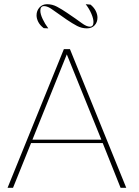

<svg xmlns="http://www.w3.org/2000/svg" viewBox="-20 -894 660 914"><path d="M16 0 284 -660H313L581 0H554L453 -253L489 -213H108L144 -253L42 0ZM117 -186 113 -229H485L480 -186L290 -655H306ZM188 -760Q170 -774 162 -790Q154 -806 154 -821Q154 -843 168 -858.5Q182 -874 204 -874Q229 -874 251.5 -862Q274 -850 299 -833Q345 -802 368.5 -784.5Q392 -767 408 -767Q425 -767 425 -789Q425 -805 415 -828.5Q405 -852 388 -874L411 -872Q428 -858 436 -841.5Q444 -825 444 -810Q444 -788 430.5 -773.5Q417 -759 394 -759Q369 -759 347 -770.5Q325 -782 297 -801Q253 -831 230 -848Q207 -865 190 -865Q172 -865 172 -843Q172 -827 183 -803.5Q194 -780 210 -759Z"/></svg>

Font: Panamera Thin
Style: Regular
Weight: 100
Designer: Bastien Sozeau
Foundry: NBR — Bastien Sozeau
Version: Version 3.003;gftools[0.9.33]